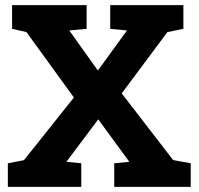

<svg xmlns="http://www.w3.org/2000/svg" viewBox="-20 -731 777 751"><path d="M10.7 0V-92.3L73.7 -104.5L269 -349.6L83.5 -605.5L27.3 -618.2V-710.9H318.8V-618.2L251 -611.8L362.8 -455.1L476.6 -611.8L411.1 -618.2V-710.9H697.3V-618.2L634.8 -605.5L456.1 -365.7L657.2 -105L726.1 -92.3V0H426.8V-92.3L485.8 -98.1L364.3 -264.2L239.7 -98.1L297.9 -92.3V0Z"/></svg>

Font: Roboto Slab ExtraBold
Style: Regular
Weight: 800
Designer: Google
Version: Version 2.001; ttfautohint (v1.8.3)